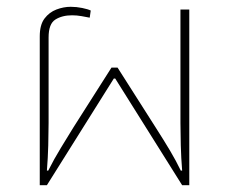

<svg xmlns="http://www.w3.org/2000/svg" viewBox="-20 -545 681 565"><path d="M97 0V-438Q97 -472 111 -490.5Q125 -509 146 -517Q167 -525 188 -525Q205 -525 222 -521.5Q239 -518 247 -514L244 -493Q234 -495 220 -497.5Q206 -500 192 -500Q163 -500 143 -487.5Q123 -475 123 -435V-183Q123 -154 122 -117Q121 -80 118 -43H122Q139 -77 159.5 -110.5Q180 -144 196 -170L308 -346H326L438 -170Q463 -131 480.5 -101.5Q498 -72 512 -43H516Q513 -80 512 -117Q511 -154 511 -183V-517H537V0H516L319 -314H315L118 0Z"/></svg>

Font: Noto Sans Thai UI Thin
Style: Regular
Weight: 100
Designer: Monotype Design Team
Foundry: Monotype Imaging Inc.
Version: Version 2.000